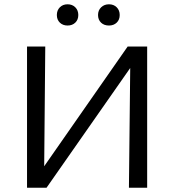

<svg xmlns="http://www.w3.org/2000/svg" viewBox="-20 -875 812 895"><path d="M245 -805Q245 -827 259 -841Q273 -855 295 -855Q317 -855 331 -841Q345 -827 345 -805Q345 -783 331 -769.5Q317 -756 295 -756Q273 -756 259 -769.5Q245 -783 245 -805ZM437 -805Q437 -827 451.5 -841Q466 -855 488 -855Q510 -855 524 -841Q538 -827 538 -805Q538 -783 524 -769.5Q510 -756 488 -756Q465 -756 451 -769.5Q437 -783 437 -805ZM666 0H581L587 -558L197 0H106V-658H191L186 -100L575 -658H666Z"/></svg>

Font: Ysabeau SC Medium
Style: Regular
Weight: 500
Designer: Christian Thalmann (Catharsis Fonts)
Version: Version 0.003